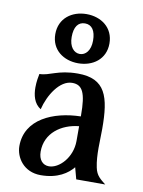

<svg xmlns="http://www.w3.org/2000/svg" viewBox="-89 -853 686 924"><g transform="rotate(10 254.0 -391.0)"><path d="M347.2 0H488.8C463.4 -20.5 442.4 -34.2 434.6 -73.2C421.9 -132.8 428.2 -201.7 428.2 -260.7C428.2 -418 402.8 -502.9 267.1 -502.9C168.5 -502.9 133.8 -468.8 84.5 -468.8C82 -456.5 76.7 -430.7 76.7 -401.9C76.7 -365.2 85.4 -324.2 120.1 -302.7C137.2 -373.5 187 -454.1 248 -454.1C297.9 -454.1 316.4 -418.5 316.4 -307.6V-302.2C182.1 -299.3 49.8 -242.2 49.8 -110.8C49.8 -55.2 91.3 9.8 174.8 9.8C258.3 9.8 306.2 -24.9 332 -56.6ZM206.5 -39.1C175.8 -39.1 155.3 -62.5 155.3 -102.5C155.3 -192.9 230.5 -246.1 316.4 -254.4V-182.1C316.4 -100.6 255.9 -39.1 206.5 -39.1ZM206.5 -671.4C206.5 -720.2 225.1 -746.6 258.8 -746.6C292.5 -746.6 311 -720.2 311 -671.4C311 -623 287.1 -597.2 258.8 -597.2C230.5 -597.2 206.5 -623 206.5 -671.4ZM391.1 -671.4C391.1 -749.5 329.6 -792 258.8 -792C188 -792 126.5 -749.5 126.5 -671.4C126.5 -593.8 188 -551.8 258.8 -551.8C329.6 -551.8 391.1 -593.8 391.1 -671.4Z"/></g></svg>

Font: Amarante
Style: Regular
Weight: 400
Designer: Karolina Lach
Foundry: Sorkin Type Co.
Version: Version 1.001